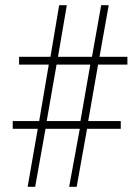

<svg xmlns="http://www.w3.org/2000/svg" viewBox="-20 -720 540 740"><path d="M86.5 0 125.5 -223.5H29V-253.5H131L168 -471H53.5V-501H174.5L208 -700H237.5L203.5 -501H334.5L370 -700H399L363.5 -501H471V-471H358L320 -253.5H445.5V-223.5H315.5L275.5 0H246.5L287.5 -223.5H155.5L115.5 0ZM160 -253.5H290L328 -471H198Z"/></svg>

Font: Imbue 10pt Thin
Style: Regular
Weight: 100
Designer: Tyler Finck
Foundry: Etcetera Type Company
Version: Version 1.102; ttfautohint (v1.8.3)